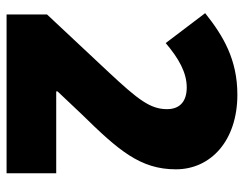

<svg xmlns="http://www.w3.org/2000/svg" viewBox="-99 -643 742 584"><g transform="rotate(90 272.0 -351.0)"><path d="M507 0V-151H258V-155L327 -228C438 -341 495 -407 495 -515C495 -621 408 -702 268 -702C161 -702 89 -659 20 -604L111 -484C157 -523 200 -548 246 -548C285 -548 312 -530 312 -488C312 -437 283 -400 201 -312L24 -123V0Z"/></g></svg>

Font: Noto Sans Kannada SemiCondensed Black
Style: Regular
Weight: 900
Width: 4
Designer: Jelle Bosma - Monotype Design Team
Foundry: Monotype Imaging Inc.
Version: Version 2.005